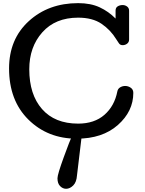

<svg xmlns="http://www.w3.org/2000/svg" viewBox="-20 -869 920 1220"><path d="M37.6 0ZM827.1 -278.8Q827.1 -161.6 729 -74.7Q630.9 12.2 467.3 12.2Q283.2 12.2 160.4 -109.1Q37.6 -230.5 37.6 -434.1Q37.6 -620.1 162.8 -734.6Q288.1 -849.1 476.6 -849.1Q556.2 -849.1 613.3 -822.5Q670.4 -795.9 714.4 -751V-801.8Q714.4 -820.3 727.8 -828.6Q741.2 -836.9 759.3 -836.9Q775.4 -836.9 787.8 -827.4Q800.3 -817.9 800.3 -800.8V-618.2Q800.3 -601.1 787.8 -591.6Q775.4 -582 759.3 -582Q742.7 -582 734.9 -595Q727.1 -607.9 718.3 -620.1Q682.6 -678.7 625.2 -717.8Q567.9 -756.8 476.6 -756.8Q332 -756.8 249 -663.8Q166 -570.8 166 -428.7Q166 -268.6 247.1 -176Q328.1 -83.5 476.6 -83.5Q579.6 -83.5 643.6 -139.4Q707.5 -195.3 725.6 -288.1Q729 -305.7 743.9 -314.2Q758.8 -322.8 775.4 -322.8Q794.4 -322.8 810.8 -311.5Q827.1 -300.3 827.1 -278.8ZM498.5 1 469.2 245.6Q466.3 288.6 445.1 309.6Q423.8 330.6 399.9 330.6Q378.9 330.6 362.1 313.7Q345.2 296.9 345.2 263.7Q345.2 239.7 385.3 129.4Q425.3 19 436 1Z"/></svg>

Font: Cutive
Style: Regular
Weight: 400
Designer: Vernon Adams
Version: Version 1.002